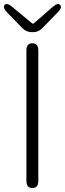

<svg xmlns="http://www.w3.org/2000/svg" viewBox="-27 -947 327 967"><path d="M136 0Q106 0 106 -36V-693Q106 -729 136 -729Q166 -729 166 -693V-36Q166 0 136 0ZM133 -785Q106 -785 87 -804L9 -884Q-15 -909 -4 -922Q8 -935 35 -912L134 -830Q139 -826 144 -830L237 -911Q264 -935 276 -922Q288 -909 263 -884L185 -804Q166 -785 139 -785Z"/></svg>

Font: Resource Han Rounded KR Light
Style: Regular
Weight: 300
Designer: Cyano Hao (round all glyphs); Ryoko NISHIZUKA 西塚涼子 (kana, bopomofo & ideographs); Paul D. Hunt (Latin, Greek & Cyrillic)
Foundry: Cyano Hao
Version: 0.990